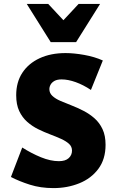

<svg xmlns="http://www.w3.org/2000/svg" viewBox="-20 -947 594 984"><path d="M349 -175Q349 -196 333.5 -210Q318 -224 292.5 -235.5Q267 -247 236.5 -258.5Q206 -270 175.5 -285Q145 -300 119.5 -322.5Q94 -345 78.5 -378Q63 -411 63 -459Q63 -526 94.5 -574Q126 -622 183 -648.5Q240 -675 316 -675Q359 -675 412 -665.5Q465 -656 507 -637L446 -486Q407 -512 368 -526Q329 -540 296 -540Q273 -540 259.5 -532.5Q246 -525 239.5 -513.5Q233 -502 233 -490Q233 -470 248.5 -455.5Q264 -441 289.5 -430Q315 -419 346 -407Q377 -395 408 -379Q439 -363 464.5 -340.5Q490 -318 505.5 -285Q521 -252 521 -205Q521 -131 484 -81.5Q447 -32 386 -7.5Q325 17 254 17Q188 17 133 -0.5Q78 -18 36 -40L94 -191Q141 -161 190 -141Q239 -121 282 -121Q315 -121 332 -136.5Q349 -152 349 -175ZM240 -731 273 -809 383 -927H493L370 -731ZM240 -731 117 -927H227L337 -809L370 -731Z"/></svg>

Font: Ysabeau Office Black
Style: Regular
Weight: 900
Designer: Christian Thalmann (Catharsis Fonts)
Version: Version 2.001;gftools[0.9.30]; featfreeze: tnum,lnum,ss02